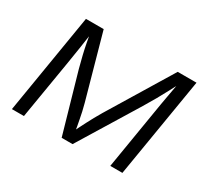

<svg xmlns="http://www.w3.org/2000/svg" viewBox="-111 -714 970 893"><g transform="rotate(30 374.0 -268.0)"><path d="M32.7 0 121.1 -535.6H216.3L311.5 -194.3Q317.4 -173.3 321.5 -154.1Q325.7 -134.8 329.1 -116.9Q332.5 -99.1 335.7 -82Q338.9 -64.9 341.3 -47.9H328.6Q337.4 -65.4 345.9 -82.5Q354.5 -99.6 363.8 -117.7Q373 -135.7 383.5 -154.8Q394 -173.8 406.2 -194.3L613.8 -535.6H714.8L626 0H561L613.3 -316.4Q617.2 -340.8 621.3 -364.7Q625.5 -388.7 629.6 -411.6Q633.8 -434.6 637.9 -457.5Q642.1 -480.5 646 -502.9H655.3Q638.7 -470.2 623 -440.7Q607.4 -411.1 590.6 -381.3Q573.7 -351.6 552.7 -316.9L358.4 0H299.8L209 -316.9Q199.7 -351.6 192.6 -381.1Q185.5 -410.6 179.9 -440.2Q174.3 -469.7 168.5 -502.9H178.7Q174.8 -479.5 171.6 -456.8Q168.5 -434.1 165 -411.6Q161.6 -389.2 157.7 -365.5Q153.8 -341.8 149.9 -316.4L97.2 0Z"/></g></svg>

Font: Inter 20pt Light
Style: Italic
Weight: 300
Italic angle: -9.3988°
Version: Version 4.001;git-66647c0bb